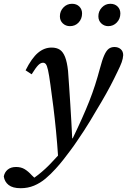

<svg xmlns="http://www.w3.org/2000/svg" viewBox="-119 -757 670 1013"><path d="M-10 236Q-52 236 -73.5 219Q-95 202 -99 174Q-95 152 -78.5 138Q-62 124 -34 124Q-8 124 11 135.5Q30 147 48 167L71 189H42H59H49Q65 179 83.5 164.5Q102 150 121.5 132Q141 114 159 94Q188 64 215 32Q242 0 265 -28Q292 -84 313.5 -132Q335 -180 352 -223Q369 -266 382.5 -308Q396 -350 408 -395Q420 -441 431 -465.5Q442 -490 454.5 -499.5Q467 -509 485 -509Q505 -509 518 -497.5Q531 -486 531 -466Q530 -448 523 -428.5Q516 -409 501 -379Q483 -341 463 -303Q443 -265 416 -219Q402 -196 387 -170.5Q372 -145 356.5 -119Q341 -93 323.5 -66.5Q306 -40 287 -12Q271 12 253 36Q235 60 216 84.5Q197 109 175 133Q149 162 121 185.5Q93 209 60.5 222.5Q28 236 -10 236ZM188 76Q183 0 176.5 -66.5Q170 -133 162.5 -193.5Q155 -254 147 -310Q140 -362 134.5 -386.5Q129 -411 123 -418.5Q117 -426 108 -426Q95 -426 82 -412.5Q69 -399 48 -365L16 -386Q48 -450 81 -478Q114 -506 153 -506Q180 -506 197 -494.5Q214 -483 224.5 -456Q235 -429 240 -383Q243 -343 246 -298Q249 -253 252 -206Q255 -159 257.5 -114Q260 -69 262 -27H288ZM250 -619Q228 -619 212.5 -633.5Q197 -648 197 -671Q197 -698 215.5 -717.5Q234 -737 261 -737Q285 -737 299.5 -722.5Q314 -708 314 -686Q314 -658 296 -638.5Q278 -619 250 -619ZM452 -619Q431 -619 415.5 -633.5Q400 -648 400 -671Q400 -698 418.5 -717.5Q437 -737 463 -737Q487 -737 501.5 -722.5Q516 -708 516 -686Q516 -658 497.5 -638.5Q479 -619 452 -619Z"/></svg>

Font: Source Serif 4 Medium
Style: Italic
Weight: 500
Italic angle: -12°
Designer: Frank Grießhammer
Foundry: Adobe Systems Incorporated
Version: Version 4.004;hotconv 1.0.116;makeotfexe 2.5.65601